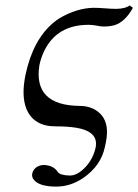

<svg xmlns="http://www.w3.org/2000/svg" viewBox="-20 -462 512 711"><path d="M184.6 5.9Q105.5 5.9 78.1 -58.1Q58.1 -107.4 74.7 -186Q102.1 -314.5 177.7 -377.9Q189.5 -387.7 201.2 -395Q264.2 -431.6 325.2 -433.1Q346.7 -433.1 368.7 -431.2Q391.6 -429.2 412.1 -429.2Q445.3 -430.2 460 -441.9L472.2 -433.1Q442.9 -380.4 403.8 -368.7Q386.2 -363.8 364.3 -363.8Q354 -363.8 340.3 -366.7Q322.3 -370.1 307.6 -370.1Q191.9 -370.1 144.5 -274.9Q132.3 -250 126 -221.2Q102.1 -71.8 274.9 -69.8Q326.7 -69.8 356.4 -35.2Q357.9 -33.7 357.9 -33.2Q384.3 0 372.6 62.5Q371.1 70.8 368.2 83Q353.5 151.4 290 195.8Q242.2 229 188.5 229Q120.6 229 102.5 199.7Q97.7 190.9 99.1 182.1Q104.5 156.2 132.8 149.9Q137.7 148.9 141.1 148.9Q178.2 149.9 193.8 174.8Q203.1 187.5 239.3 188Q267.1 188 297.4 155.8Q324.7 126 334 85Q346.7 24.4 260.3 10.7Q228.5 5.9 184.6 5.9Z"/></svg>

Font: Linux Biolinum Slanted O
Style: Slanted
Weight: 400
Designer: Philipp H. Poll
Foundry: Philipp H. Poll
Version: Version 1.0.4